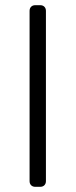

<svg xmlns="http://www.w3.org/2000/svg" viewBox="-20 -720 291 740"><path d="M135 0H116Q106 0 100 -6Q94 -12 94 -22V-678Q94 -688 100 -694Q106 -700 116 -700H135Q145 -700 151 -694Q157 -688 157 -678V-22Q157 -12 151 -6Q145 0 135 0Z"/></svg>

Font: Rubik
Style: Regular
Weight: 300
Designer: Hubert & Fischer
Foundry: Hubert & Fischer
Version: Version 1.100